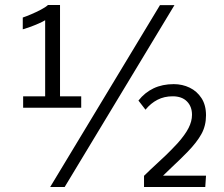

<svg xmlns="http://www.w3.org/2000/svg" viewBox="-20 -750 899 770"><path d="M72.8 -317.9V-363.8H161.1V-668.9Q151.9 -663.1 134.5 -655.5Q117.2 -647.9 99.6 -641.6Q82 -635.3 71.3 -632.3V-679.7Q84.5 -684.1 104.7 -692.6Q125 -701.2 144 -711.2Q163.1 -721.2 172.4 -730H220.7V-363.8H305.7V-317.9ZM181.2 0 621.6 -729.5H679.7L239.3 0ZM557.6 0V-44.9Q584 -70.8 604.7 -89.6Q625.5 -108.4 646 -128.2Q666.5 -147.9 692.9 -176.3Q722.7 -210 736.3 -236.8Q750 -263.7 750 -289.6Q750 -322.8 729.7 -343.3Q709.5 -363.8 672.4 -363.8Q638.7 -363.8 611.6 -349.9Q584.5 -335.9 563.5 -310.1L535.2 -346.7Q560.5 -378.9 595.9 -395.8Q631.3 -412.6 676.8 -412.6Q711.4 -412.6 740.7 -398.4Q770 -384.3 788.1 -356.4Q806.2 -328.6 806.2 -287.6Q806.2 -245.6 787.6 -212.2Q769 -178.7 732.4 -141.1Q715.3 -123.5 702.4 -111.1Q689.5 -98.6 674.1 -84.2Q658.7 -69.8 633.8 -45.4H806.2L803.2 0Z"/></svg>

Font: Comme Light
Style: Regular
Weight: 300
Version: Version 1.000;gftools[0.9.27]